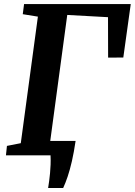

<svg xmlns="http://www.w3.org/2000/svg" viewBox="-20 -763 662 943"><path d="M216.3 160.5Q219 143.9 221.5 125.5Q224 107.2 225.8 87.3Q227.7 67.4 228.5 45.5Q229.4 23.7 228.2 0L187 -70.8H351.3Q343 -14.6 333.1 28.8Q323.1 72.2 312.2 104.5Q301.2 136.8 290.2 160.5ZM9.2 0 14.1 -46.4 82.1 -59.8 166.1 -681.3 91.8 -693.3 98.2 -743H622.2L585.6 -480.4L511 -480.1L510.5 -678.6L310.3 -689.6L225.3 -59.8L337.5 -46.4L332.9 0Z"/></svg>

Font: Merriweather Light
Style: Italic
Weight: 300
Italic angle: -7.8°
Designer: Eben Sorkin
Foundry: Eben Sorkin
Version: Version 2.101